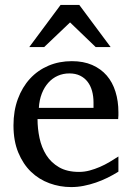

<svg xmlns="http://www.w3.org/2000/svg" viewBox="-20 -740 530 772"><path d="M456.1 -49.8Q435.1 -36.6 412.4 -25.4Q389.6 -14.2 365.5 -5.9Q341.3 2.4 316.4 7.3Q291.5 12.2 266.1 12.2Q220.7 12.2 178.7 -3.2Q136.7 -18.6 104.7 -49.3Q72.8 -80.1 53.5 -126.7Q34.2 -173.3 34.2 -235.8Q34.2 -294.4 51.8 -342Q69.3 -389.6 100.6 -423.6Q131.8 -457.5 174.8 -475.8Q217.8 -494.1 269 -494.1Q315.4 -494.1 350.6 -478.8Q385.7 -463.4 409.2 -436.3Q432.6 -409.2 444.3 -371.3Q456.1 -333.5 456.1 -289.1V-275.9Q456.1 -268.1 455.1 -261.2H130.9Q130.9 -223.1 138.9 -185.1Q147 -147 166 -116.7Q185.1 -86.4 217.3 -67.6Q249.5 -48.8 297.9 -48.8Q319.3 -48.8 340.3 -54.4Q361.3 -60.1 381.6 -68.8Q401.9 -77.6 420.4 -88.6Q439 -99.6 456.1 -110.8ZM356 -328.1Q356 -353 350.1 -374.3Q344.2 -395.5 332.3 -411.1Q320.3 -426.8 302 -435.8Q283.7 -444.8 258.8 -444.8Q233.9 -444.8 212.4 -435.3Q190.9 -425.8 174.6 -407.7Q158.2 -389.6 148.2 -364Q138.2 -338.4 136.2 -306.2H356ZM364.7 -550.8 261.7 -649.9 157.7 -550.8H97.7L223.6 -720.2H298.8L424.8 -550.8Z"/></svg>

Font: Charis SIL
Style: Regular
Weight: 400
Foundry: SIL International
Version: Version 4.112